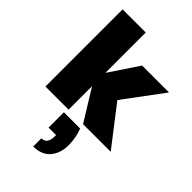

<svg xmlns="http://www.w3.org/2000/svg" viewBox="-313 -848 1302 1302"><g transform="rotate(45 338.0 -197.0)"><path d="M272 0H50V-740H272V-353L413 -564H671L460 -280L676 0H411L272 -225ZM418 35Q443 100 443 170Q443 247 401.5 296.5Q360 346 279 346V268Q334 268 334 193V182H262V35Z"/></g></svg>

Font: Poppins Black A&M
Style: Regular
Weight: 900
Designer: Ninad Kale (Devanagari), Jonny Pinhorn (Latin)
Foundry: Indian Type Foundry
Version: 4.004